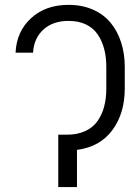

<svg xmlns="http://www.w3.org/2000/svg" viewBox="-20 -757 568 777"><path d="M215.8 0V-211.9H250Q293 -211.9 324.5 -226.3Q356 -240.7 374.3 -266.6Q392.6 -292.5 401.4 -325.4Q410.2 -358.4 410.2 -398.9V-486.8Q410.2 -526.4 401.6 -558.8Q393.1 -591.3 375.5 -617.4Q357.9 -643.6 327.9 -658Q297.9 -672.4 257.3 -672.4Q194.3 -672.4 155.8 -637.5Q117.2 -602.5 113.8 -543.9H43Q46.9 -629.4 105.5 -683.3Q164.1 -737.3 257.3 -737.3Q312.5 -737.3 356.2 -718Q399.9 -698.7 427.7 -664.8Q455.6 -630.9 470.2 -585.4Q484.9 -540 484.9 -486.8V-398.9Q484.9 -298.3 434.8 -230.5Q384.8 -162.6 291.5 -150.4V0Z"/></svg>

Font: Interop Light
Style: Regular
Weight: 300
Designer: Rasmus Andersson, Google, Jang Haemin
Foundry: jhaemin
Version: Version 1.007